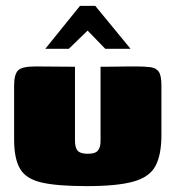

<svg xmlns="http://www.w3.org/2000/svg" viewBox="-20 -626 597 653"><path d="M235 -399V-149Q235 -123 244.5 -113Q254 -103 279 -103Q304 -103 313 -114Q322 -125 322 -147V-399Q323 -399 340 -399Q357 -399 379 -399.5Q401 -400 419.5 -400Q438 -400 442 -400Q473 -400 492 -397.5Q511 -395 520 -382Q529 -369 529 -335V-167Q529 -100 509 -62Q489 -24 434 -8.5Q379 7 275 7Q176 7 122.5 -5Q69 -17 48.5 -51.5Q28 -86 28 -151V-335Q28 -373 41.5 -386.5Q55 -400 100 -400Q134 -400 167.5 -399.5Q201 -399 235 -399ZM134 -460 252 -606H304L424 -460H338L278 -522L214 -460Z"/></svg>

Font: Genos Thin Black
Style: Regular
Weight: 900
Version: Version 1.010